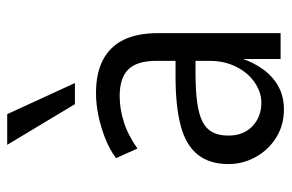

<svg xmlns="http://www.w3.org/2000/svg" viewBox="-154 -624 788 519"><g transform="rotate(-90 239.5 -365.0)"><path d="M203 9Q160 9 126.5 -12Q93 -33 74 -67.5Q55 -102 55 -141Q55 -192 80.5 -224Q106 -256 158.5 -270Q211 -284 293 -284H345V-230H301Q254 -230 221.5 -225.5Q189 -221 169.5 -211Q150 -201 141 -184Q132 -167 132 -141Q132 -100 157.5 -76Q183 -52 221 -52Q249 -52 275.5 -70Q302 -88 318 -120Q334 -152 334 -192V-336Q334 -388 311 -411.5Q288 -435 239 -435Q205 -435 169.5 -424Q134 -413 97 -387L71 -445Q96 -463 125.5 -474.5Q155 -486 186 -492.5Q217 -499 247 -499Q300 -499 336 -480.5Q372 -462 390.5 -425Q409 -388 409 -330V0H339V-107H341Q330 -73 310.5 -46.5Q291 -20 264 -5.5Q237 9 203 9ZM217 -556 107 -739H190L274 -556Z"/></g></svg>

Font: Nunito Sans 10pt Condensed
Style: Regular
Weight: 400
Width: 3
Designer: Vernon Adams
Foundry: Vernon Adams
Version: Version 3.101;gftools[0.9.27]